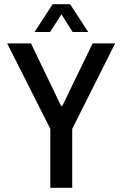

<svg xmlns="http://www.w3.org/2000/svg" viewBox="-20 -892 582 912"><path d="M219 0V-280L14 -686H127L270 -389H276L420 -686H527L323 -280V0ZM144 -740 230 -872H313L399 -740H325L251 -857H293L218 -740Z"/></svg>

Font: Archivo Condensed Medium
Style: Regular
Weight: 500
Width: 3
Designer: Hector Gatti
Foundry: Omnibus-Type
Version: Version 2.001